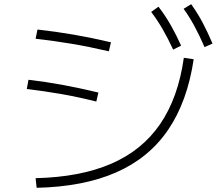

<svg xmlns="http://www.w3.org/2000/svg" viewBox="-20 -875 1040 917"><path d="M150 -24Q362 -29 510 -92.5Q658 -156 744.5 -282Q831 -408 858 -599L905 -592Q875 -390 783 -255Q691 -120 534.5 -51.5Q378 17 155 22ZM440 -390Q348 -413 269 -426.5Q190 -440 108 -450L116 -494Q201 -484 279.5 -469.5Q358 -455 450 -433ZM500 -630Q405 -652 321.5 -666Q238 -680 150 -690L159 -734Q248 -724 332 -709.5Q416 -695 510 -673ZM807 -638Q781 -694 756 -737Q731 -780 702 -818L737 -843Q770 -800 795.5 -755Q821 -710 845 -657ZM957 -650Q932 -707 908.5 -750.5Q885 -794 857 -833L893 -855Q924 -812 948 -766.5Q972 -721 995 -667Z"/></svg>

Font: M PLUS 1 Code Light
Style: Regular
Weight: 300
Designer: Coji Morishita
Foundry: UNDERFOREST DESIGN
Version: Version 1.002